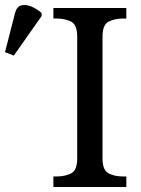

<svg xmlns="http://www.w3.org/2000/svg" viewBox="-175 -746 562 766"><path d="M38 0V-42H51Q85 -42 109 -54.5Q133 -67 133 -114V-600Q133 -647 109 -659.5Q85 -672 51 -672H38V-714H329V-672H316Q282 -672 258 -659.5Q234 -647 234 -600V-114Q234 -67 258 -54.5Q282 -42 316 -42H329V0ZM-120 -524 -155 -538 -115 -694Q-108 -720 -90 -724.5Q-72 -729 -50 -720Q-28 -711 -9 -694V-682Z"/></svg>

Font: NotoSerif-Regular
Style: Regular
Weight: 400
Designer: Monotype Design Team
Foundry: Monotype Imaging Inc.
Version: Version 2.007; ttfautohint (v1.8) -l 8 -r 50 -G 200 -x 14 -D